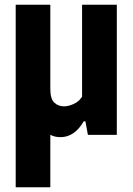

<svg xmlns="http://www.w3.org/2000/svg" viewBox="-20 -567 560 807"><path d="M46 220V-547H191.5V-193.5Q191.5 -151.5 208 -135.8Q224.5 -120 249.5 -120Q267 -120 289.2 -129.8Q311.5 -139.5 325 -160.5V-547H471V0H349.5L339 -57H332Q293 9.5 234.5 9.5Q210 9.5 191.5 -0.5V220Z"/></svg>

Font: Encode Sans Cnd
Style: Bold
Weight: 700
Width: 3
Designer: Multiple Designers
Foundry: Impallari Type
Version: Version 3.002; ttfautohint (v1.8.3) -l 8 -r 50 -G 200 -x 14 